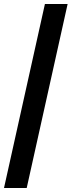

<svg xmlns="http://www.w3.org/2000/svg" viewBox="-20 -727 357 958"><path d="M204.1 -707H317.4L113.3 210.9H0Z"/></svg>

Font: Wanted Sans SemiBold
Style: Regular
Weight: 600
Designer: Original Design by Kil Hyung-jin and Kang Hanbin, Wanted Lab, Inc; Hangeul from Source Han Sans by Jang Soo-young and Ka
Foundry: Wanted Lab, Inc.
Version: Version 1.003